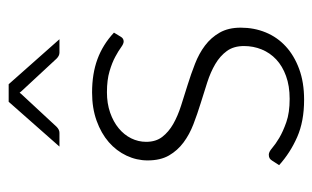

<svg xmlns="http://www.w3.org/2000/svg" viewBox="-166 -582 756 465"><g transform="rotate(-90 212.5 -350.0)"><path d="M355.5 -436Q351.5 -429 344 -429Q338.5 -429 330 -435.2Q321.5 -441.5 307.2 -449.2Q293 -457 272 -463.2Q251 -469.5 221 -469.5Q194 -469.5 171.8 -461.8Q149.5 -454 133.8 -441Q118 -428 109.5 -410.8Q101 -393.5 101 -374.5Q101 -351 113 -335.5Q125 -320 144.2 -309Q163.5 -298 188.5 -290Q213.5 -282 239.2 -274Q265 -266 290 -256.2Q315 -246.5 334.2 -232Q353.5 -217.5 365.5 -196.5Q377.5 -175.5 377.5 -145.5Q377.5 -113 366 -85Q354.5 -57 332.2 -36.5Q310 -16 277.5 -4Q245 8 203 8Q150.5 8 112.5 -8.8Q74.5 -25.5 44.5 -52.5L55.5 -69.5Q58 -73.5 61.2 -75.5Q64.5 -77.5 70 -77.5Q76.5 -77.5 85.8 -69.5Q95 -61.5 110.5 -52.2Q126 -43 148.8 -35Q171.5 -27 205 -27Q236.5 -27 260.5 -35.8Q284.5 -44.5 300.5 -59.5Q316.5 -74.5 324.8 -94.8Q333 -115 333 -137.5Q333 -162.5 321 -179Q309 -195.5 289.5 -207Q270 -218.5 245.2 -226.5Q220.5 -234.5 194.5 -242.5Q168.5 -250.5 143.8 -260Q119 -269.5 99.5 -284Q80 -298.5 68 -319.2Q56 -340 56 -371Q56 -397.5 67.5 -422Q79 -446.5 100.2 -465Q121.5 -483.5 152 -494.5Q182.5 -505.5 220.5 -505.5Q266 -505.5 301.2 -492.5Q336.5 -479.5 365.5 -452.5ZM349.5 -584.5H317Q309.5 -584.5 302.5 -591.5L225.5 -674.5Q224 -676 222.8 -677.5Q221.5 -679 220 -681Q218.5 -679 217.2 -677.5Q216 -676 214.5 -674.5L137.5 -591.5Q134.5 -588.5 130.8 -586.5Q127 -584.5 123 -584.5H89.5L198 -707.5H240.5Z"/></g></svg>

Font: Lato 2
Style: Regular
Weight: 300
Designer: Lukasz Dziedzic with Adam Twardoch and Botio Nikoltchev
Foundry: tyPoland Lukasz Dziedzic
Version: Version 2.015; 2015-08-06; http://www.latofonts.com/